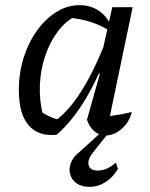

<svg xmlns="http://www.w3.org/2000/svg" viewBox="-20 -518 580 744"><path d="M200 4Q130 12 91.5 -32Q53 -76 53 -169Q53 -235 71.5 -294Q90 -353 123 -399Q156 -445 198.5 -471.5Q241 -498 288 -498Q329 -498 360.5 -478Q392 -458 409 -421L408 -396Q343 -441 242 -450L277 -457Q237 -439 205.5 -398Q174 -357 155.5 -302.5Q137 -248 134.5 -188Q132 -128 147 -70L127 -92Q149 -78 170 -67.5Q191 -57 216 -53L193 -49Q247 -88 296 -166Q345 -244 392 -363L410 -347Q364 -223 313.5 -137.5Q263 -52 200 4ZM397 -26 380 -66Q407 -68 434 -72.5Q461 -77 491 -84Q484 -56 468 -36Q452 -16 431.5 -4.5Q411 7 390 7Q365 7 346 -9Q327 -25 317 -54L367 -232L358 -235L415 -490H494ZM327 206Q296 206 277 192.5Q258 179 252 158Q246 137 254.5 113.5Q263 90 288 71L389 -21H415L341 72Q318 101 323.5 122Q329 143 359 143Q377 143 395.5 134.5Q414 126 429 112L437 136Q418 169 389 187.5Q360 206 327 206Z"/></svg>

Font: Piazzolla Thin Medium
Style: Italic
Weight: 500
Italic angle: -11.3°
Version: Version 2.005